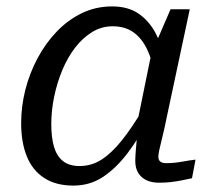

<svg xmlns="http://www.w3.org/2000/svg" viewBox="-20 -567 675 599"><path d="M497 -376 463 -333Q455 -380 438.5 -414Q422 -448 396 -466.5Q370 -485 331 -485Q297 -485 267.5 -467Q238 -449 214.5 -418.5Q191 -388 174.5 -348.5Q158 -309 149 -265.5Q140 -222 140 -180Q140 -138 148.5 -109Q157 -80 176.5 -64.5Q196 -49 228 -49Q266 -49 297.5 -69.5Q329 -90 360.5 -129.5Q392 -169 427 -228L446 -198Q413 -135 377 -88Q341 -41 300.5 -14.5Q260 12 209 12Q154 12 117.5 -12Q81 -36 63.5 -79.5Q46 -123 46 -183Q46 -235 59 -286.5Q72 -338 97 -385Q122 -432 157 -468.5Q192 -505 235.5 -526Q279 -547 330 -547Q380 -547 413 -524Q446 -501 466 -462.5Q486 -424 497 -376ZM572 -538 501 -205Q493 -165 486.5 -139.5Q480 -114 477 -99.5Q474 -85 474 -78Q474 -68 480 -63Q486 -58 498 -58Q523 -58 547.5 -62.5Q572 -67 590 -69L579 -11Q565 -8 548 -4.5Q531 -1 513.5 1Q496 3 476 3Q453 3 436.5 -5Q420 -13 411 -28Q402 -43 402 -65Q402 -77 404 -102Q406 -127 410 -162L402 -154L454 -409L459 -415L512 -538Z"/></svg>

Font: Roboto Serif
Style: Italic
Weight: 400
Italic angle: -10°
Designer: Greg Gazdowicz
Foundry: Commercial Type
Version: Version 1.008